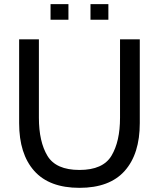

<svg xmlns="http://www.w3.org/2000/svg" viewBox="-20 -889 764 923"><path d="M72 -297V-700H167V-323Q167 -208 208 -140Q249 -72 362 -72Q475 -72 516 -140.5Q557 -209 557 -323V-700H652V-297Q652 -149 579.5 -67.5Q507 14 362 14Q217 14 144.5 -67.5Q72 -149 72 -297ZM223 -869H309V-794H223ZM415 -869H501V-794H415Z"/></svg>

Font: Cabin
Style: Regular
Weight: 400
Designer: Pablo Impallari
Foundry: Pablo Impallari. http://www.impallari.com Igino Marini. http://www.ikern.com
Version: Version 2.001